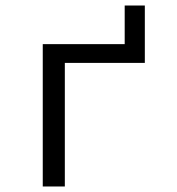

<svg xmlns="http://www.w3.org/2000/svg" viewBox="-20 -676 640 696"><path d="M135 -516H432V-656H505V-448H215V0H135Z"/></svg>

Font: iA Writer Mono V
Style: Regular
Weight: 400
Designer: Mike Abbink, Paul van der Laan, Pieter van Rosmalen
Foundry: Bold Monday
Version: Version 2.000